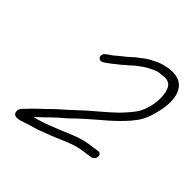

<svg xmlns="http://www.w3.org/2000/svg" viewBox="-207 -843 1015 1015"><g transform="rotate(45 301.0 -335.0)"><path d="M204.1 -490 214.7 -497C222.6 -502.3 230.3 -508 237.7 -514L257.4 -530C272.2 -540.8 282.7 -549.4 297 -563C305.9 -569.7 312.9 -575.7 318.1 -581C332.9 -596.6 350.6 -606.6 367.1 -620C373.7 -625.3 396.7 -638.1 404 -641C420.5 -649.4 439.1 -659 461.1 -659C467.3 -659.7 474.1 -660.3 481.6 -661C500.8 -664.1 514.2 -657.6 524.3 -651C559.9 -620.6 559.9 -513 516.4 -439C500.5 -414.9 469.2 -379.7 448.9 -359C407.3 -318.7 360.4 -281.5 317.1 -243C291.6 -220.4 268.2 -196.4 243.4 -175C212.1 -148.2 186.2 -124.6 158.2 -96L132.6 -72C124 -63.3 115.8 -55.3 108.1 -48L87 -26C73.5 -12.5 55.2 1.7 60.5 24C68.7 58.8 119 36.1 148.5 26C173.2 17.6 197.1 13.3 222.3 3C236.1 -1.7 255.4 -9 280.4 -19C338.5 -41.7 373 -62.2 431.5 -76C449.2 -80.2 493.7 -84.7 509.3 -88C543 -94.4 544.2 -143.2 511.6 -137C497.3 -135.4 492.8 -133.8 471.2 -131C413 -123.9 374.1 -108.4 326.3 -88C304.2 -77.6 236.8 -52.2 213.9 -43C190.1 -34.5 169.4 -29.7 146.1 -22C151.5 -28 157.6 -34.3 164.5 -41L190 -65C206.6 -81.9 223.3 -97.3 241.3 -114C264 -132.4 286.6 -152.5 308.4 -175C334.6 -199.9 362.3 -223.3 390.3 -248C422.1 -275 451.3 -299.5 481 -329C505.6 -352.5 542.6 -393.1 558.4 -422C576.7 -451 593.4 -511.2 598.5 -548C609.6 -620.2 593.1 -685.4 538.8 -705C500.1 -720.1 442.2 -707.2 407 -693C386.8 -682.8 356.5 -669 339.2 -655C335 -651 330.5 -647.3 325.7 -644C312.4 -635.2 298.5 -624.2 287.5 -613C263.1 -590.5 236.5 -571.9 212 -550C205.6 -545.3 198.8 -540.7 191.7 -536L180.9 -528C151.3 -506.4 174.6 -468.5 204.1 -490Z"/></g></svg>

Font: HoneyBee
Style: BookIt
Weight: 300
Foundry: Cannot Into Space Fonts
Version: Version 0.89